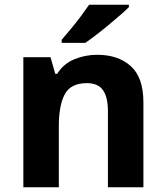

<svg xmlns="http://www.w3.org/2000/svg" viewBox="-20 -786 697 806"><path d="M78 -546H192L212 -476H220Q246 -518 291.5 -537Q337 -556 388 -556Q476 -556 529 -508.5Q582 -461 582 -356V0H433V-319Q433 -379 412 -408Q391 -437 345 -437Q277 -437 252 -390.5Q227 -344 227 -257V0H78ZM521 -766V-756Q507 -742 484 -722Q461 -702 434.5 -680Q408 -658 382.5 -638.5Q357 -619 338 -606H239V-619Q255 -638 276.5 -663.5Q298 -689 318.5 -716.5Q339 -744 354 -766Z"/></svg>

Font: BC Sans
Style: Bold
Weight: 700
Designer: Monotype Design Team
Province of B.C.
Foundry: Monotype Imaging Inc.
Version: Version 2.000;GOOG;noto-source:20170915:90ef993387c0